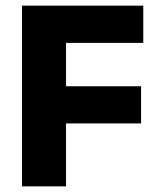

<svg xmlns="http://www.w3.org/2000/svg" viewBox="-20 -659 561 679"><path d="M213.5 0H57.8V-639H213.5ZM478.9 -222.5H147.5V-353.9H478.9ZM486.7 -507.3H103.1V-639H486.7Z"/></svg>

Font: Anek Kannada Medium
Style: Regular
Weight: 500
Designer: Vaishnavi Murthy, Maithili Shingre (Kannada) & Yesha Goshar (Latin)
Foundry: Ek Type
Version: Version 1.003